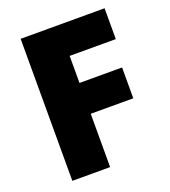

<svg xmlns="http://www.w3.org/2000/svg" viewBox="-131 -810 802 907"><g transform="rotate(-20 269.5 -357.0)"><path d="M267 0H77V-714H499V-559H267V-423H481V-268H267Z"/></g></svg>

Font: Noto Sans Georgian Black
Style: Regular
Weight: 900
Designer: Monotype Design Team, Akaki Razmadze
Foundry: Google LLC
Version: Version 2.005; ttfautohint (v1.8.4.7-5d5b)